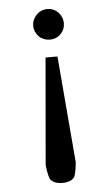

<svg xmlns="http://www.w3.org/2000/svg" viewBox="-51 -529 441 769"><g transform="rotate(-5 169.0 -144.5)"><path d="M229 127.9Q223.6 178.7 215.6 188Q207.5 197.3 195.6 201.2Q183.6 205.1 168.9 205.1Q154.3 205.1 142.3 201.2Q130.4 197.3 122.1 188Q113.8 178.7 107.9 127.9L145 -301.3H192.9ZM230 -432.1Q230 -419.4 225.3 -408.2Q220.7 -397 212.4 -388.7Q204.1 -380.4 192.9 -375.7Q181.6 -371.1 168.9 -371.1Q156.2 -371.1 144.8 -375.7Q133.3 -380.4 125 -388.7Q116.7 -397 111.8 -408.2Q106.9 -419.4 106.9 -432.1Q106.9 -444.8 111.8 -456.1Q116.7 -467.3 125 -475.8Q133.3 -484.4 144.8 -489.3Q156.2 -494.1 168.9 -494.1Q181.6 -494.1 192.9 -489.3Q204.1 -484.4 212.4 -475.8Q220.7 -467.3 225.3 -456.1Q230 -444.8 230 -432.1Z"/></g></svg>

Font: BabelStone Ogham Pictish
Style: Bold Italic
Weight: 700
Italic angle: -30°
Designer: Andrew West
Foundry: BabelStone
Version: Version 1.02 March 14, 2022